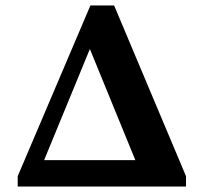

<svg xmlns="http://www.w3.org/2000/svg" viewBox="-20 -685 748 705"><path d="M45 0V-38L312 -665H399L663 -38V0ZM142 -97H477L310 -505Z"/></svg>

Font: Spectral
Style: Bold
Weight: 700
Designer: Jean-Baptiste Levee
Foundry: Production Type
Version: Version 2.001